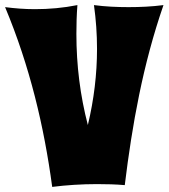

<svg xmlns="http://www.w3.org/2000/svg" viewBox="-46 -728 662 754"><path d="M596 -708C550 -702 504 -700 459 -700C413 -700 368 -702 323 -708C331 -651 335 -594 335 -536C335 -437 323 -337 299 -237C269 -352 254 -471 254 -595C254 -632 255 -670 258 -708C203 -697 147 -692 91 -692C52 -692 13 -695 -26 -700C71 -468 127 -232 159 6C213 -1 275 -5 335 -5C373 -5 410 -4 444 -1C473 -238 515 -474 596 -708Z"/></svg>

Font: Spicy Rice
Style: Regular
Weight: 400
Designer: Astigmatic (AOETI)
Foundry: Astigmatic (AOETI)
Version: Version 1.000